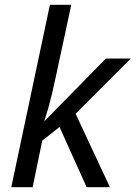

<svg xmlns="http://www.w3.org/2000/svg" viewBox="-20 -780 565 800"><path d="M27 0 188 -760H277L212 -458Q195 -378 182.5 -334.5Q170 -291 165 -277H167L421 -536H525L295 -306L438 0H341L228 -251L156 -194L116 0Z"/></svg>

Font: Noto IKEA Latin
Style: Italic
Weight: 400
Italic angle: -12°
Designer: Monotype Design Team
Foundry: Monotype Imaging Inc.
Version: Version 1.0